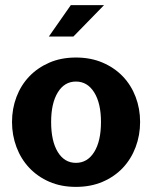

<svg xmlns="http://www.w3.org/2000/svg" viewBox="-20 -720 596 751"><path d="M27 -243Q27 -295 44.5 -341Q62 -387 94.5 -421Q127 -455 173 -475Q219 -495 277 -495Q335 -495 381.5 -475Q428 -455 460.5 -421Q493 -387 510.5 -341Q528 -295 528 -243Q528 -191 510.5 -144.5Q493 -98 460.5 -63.5Q428 -29 381.5 -9Q335 11 277 11Q219 11 173 -9Q127 -29 94.5 -63.5Q62 -98 44.5 -144.5Q27 -191 27 -243ZM180 -243Q180 -168 206 -125.5Q232 -83 277 -83Q322 -83 348.5 -125.5Q375 -168 375 -243Q375 -316 348.5 -358.5Q322 -401 277 -401Q232 -401 206 -358.5Q180 -316 180 -243ZM257 -700H387L267 -577H171Z"/></svg>

Font: LT Museum
Style: Bold
Weight: 700
Designer: Daniel Lyons
Foundry: LyonsType
Version: Version 1.010